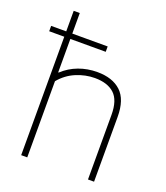

<svg xmlns="http://www.w3.org/2000/svg" viewBox="-146 -909 875 1010"><g transform="rotate(20 291.5 -404.0)"><path d="M499.5 -362V0H465.5V-361.5Q465.5 -443.5 427.2 -478.8Q389 -514 318 -514Q265 -514 213.8 -492.5Q162.5 -471 125.5 -426.5V0H91.5V-663H7V-693H91.5V-808H125.5V-693H323.5V-663H125.5V-476H128.5Q166.5 -511.5 215.5 -529.8Q264.5 -548 319.5 -548Q404.5 -548 452 -503.8Q499.5 -459.5 499.5 -362Z"/></g></svg>

Font: Encode Sans Semi Expanded Thin
Style: Regular
Weight: 250
Width: 6
Designer: Multiple Designers
Foundry: Impallari Type
Version: Version 2.000